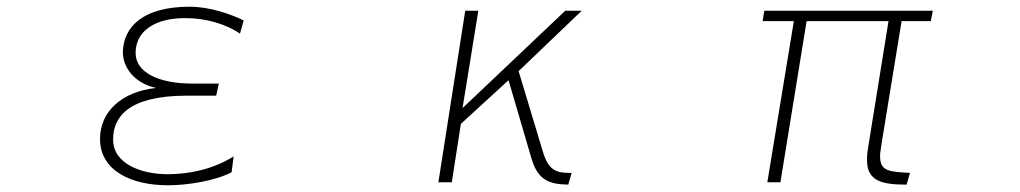

<svg xmlns="http://www.w3.org/2000/svg" viewBox="-20 -522 3040 572"><path d="M670 -9 676 -56C615 -18 545 -3 479 -3C401 -3 317 -34 317 -106V-107C317 -171 359 -237 537 -237H624L632 -273H553C453 -273 384 -306 384 -364C384 -430 442 -468 531 -468H534C596 -468 655 -449 695 -422L706 -461C670 -479 606 -502 545 -502C407 -502 348 -443 346 -367C346 -320 381 -274 445 -260C343 -249 278 -190 278 -108C278 -14 370 30 481 30C540 30 624 16 670 -9Z M1366 -490 1286 21H1326L1353 -153L1495 -283L1563 -51C1582 13 1613 27 1673 28L1683 -7H1675C1638 -7 1614 -15 1598 -68L1525 -310L1713 -490H1664L1358 -200L1405 -490Z M2345 -459 2266 21H2305L2383 -459H2627L2567 -87C2565 -74 2563 -62 2563 -52V-44C2563 20 2613 28 2681 28L2691 -7C2630 -10 2602 -12 2602 -55V-63L2606 -92L2666 -459H2753L2759 -490H2257L2252 -459Z"/></svg>

Font: LINE Seed JP_OTF Thin
Style: Regular
Weight: 250
Designer: LY Corporation & Fontrix & Fontworks
Version: Version 1.007